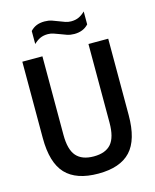

<svg xmlns="http://www.w3.org/2000/svg" viewBox="-136 -1025 909 1126"><g transform="rotate(-15 318.5 -462.0)"><path d="M320 9.5Q186.5 9.5 122.2 -58.5Q58 -126.5 58 -276.5V-740H180V-262.5Q180 -173.5 214.5 -134.2Q249 -95 320 -95Q391.5 -95 425.5 -134.2Q459.5 -173.5 459.5 -262.5V-740H579.5V-276.5Q579.5 -126.5 516.2 -58.5Q453 9.5 320 9.5ZM395.5 -818Q372 -818 351.5 -824.8Q331 -831.5 312 -839.5Q295 -846 278 -851.8Q261 -857.5 243.5 -857.5Q216.5 -857.5 196.8 -848.2Q177 -839 158 -820.5V-899.5Q174 -917 195 -925.8Q216 -934.5 244.5 -934.5Q268 -934.5 288.5 -927.8Q309 -921 328 -913Q345 -906 362 -900.2Q379 -894.5 396.5 -894.5Q423.5 -894.5 443.2 -903.8Q463 -913 482 -931.5V-853Q450 -818 395.5 -818Z"/></g></svg>

Font: Encode Sans Condensed Condensed SemiBold
Style: Regular
Weight: 600
Width: 3
Designer: Multiple Designers
Foundry: Impallari Type
Version: Version 3.000; ttfautohint (v1.8.3) -l 8 -r 50 -G 200 -x 14 